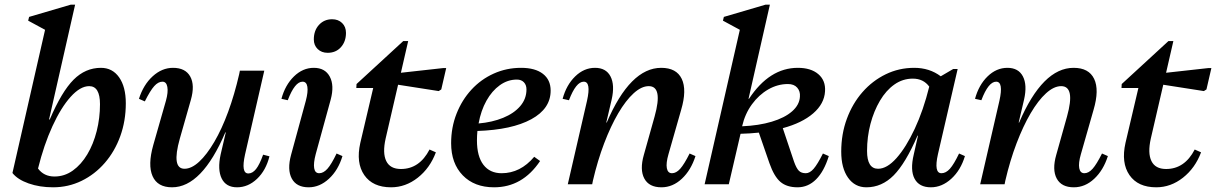

<svg xmlns="http://www.w3.org/2000/svg" viewBox="-20 -785 5181 818"><path d="M33 -48 172 -658 100 -697 104 -713 281 -765H300L189 -276H192Q243 -395 293.5 -445.5Q344 -496 410 -496Q459 -496 487.5 -455.5Q516 -415 516 -345Q516 -270 492.5 -205Q469 -140 426.5 -91Q384 -42 327.5 -14.5Q271 13 206 13Q149 13 102 -3.5Q55 -20 33 -48ZM360 -418Q322 -418 281 -372.5Q240 -327 203.5 -247.5Q167 -168 142 -67Q167 -33 212 -33Q255 -33 290.5 -58.5Q326 -84 352 -127.5Q378 -171 392 -226.5Q406 -282 406 -341Q406 -418 360 -418Z M713 13Q651 13 630 -34.5Q609 -82 633 -167L687 -356Q697 -392 693 -414.5Q689 -437 672 -437Q654 -437 637 -418Q620 -399 597 -353L572 -364Q591 -424 630.5 -460Q670 -496 717 -496Q770 -496 790.5 -459Q811 -422 793 -359L746 -194Q710 -66 766 -66Q796 -66 828.5 -96Q861 -126 893 -180.5Q925 -235 952 -308.5Q979 -382 999 -469L1002 -484H1106L1024 -127Q1006 -46 1038 -46Q1056 -46 1071 -65Q1086 -84 1101 -126L1128 -119Q1113 -59 1075 -23Q1037 13 990 13Q943 13 924.5 -24.5Q906 -62 920 -127L942 -221H940Q840 13 713 13Z M1295 13Q1243 13 1223 -24.5Q1203 -62 1220 -125L1283 -356Q1293 -394 1289.5 -415.5Q1286 -437 1269 -437Q1236 -437 1206 -358L1179 -364Q1195 -423 1232.5 -459.5Q1270 -496 1317 -496Q1365 -496 1385 -458.5Q1405 -421 1389 -361L1325 -128Q1315 -90 1318.5 -68.5Q1322 -47 1340 -47Q1358 -47 1375 -66Q1392 -85 1414 -131L1439 -120Q1421 -60 1381.5 -23.5Q1342 13 1295 13ZM1376 -560Q1350 -560 1333.5 -576Q1317 -592 1317 -617Q1317 -655 1339 -679Q1361 -703 1395 -703Q1421 -703 1437.5 -687Q1454 -671 1454 -645Q1454 -608 1432.5 -584Q1411 -560 1376 -560Z M1646 13Q1568 13 1532 -39Q1496 -91 1515 -176L1570 -410H1498L1499 -427L1698 -610H1719L1688 -475L1868 -495H1881L1860 -404L1849 -397L1676 -424L1623 -195Q1609 -133 1625.5 -99Q1642 -65 1688 -65Q1767 -65 1810 -148L1837 -136Q1812 -69 1760 -28Q1708 13 1646 13Z M2085 13Q2001 13 1951.5 -38Q1902 -89 1902 -175Q1902 -242 1925 -300.5Q1948 -359 1988.5 -403Q2029 -447 2083.5 -471.5Q2138 -496 2200 -496Q2260 -496 2293 -470.5Q2326 -445 2326 -399Q2326 -322 2243.5 -277Q2161 -232 2014 -227Q2012 -207 2012 -187Q2012 -119 2039.5 -83Q2067 -47 2117 -47Q2197 -47 2256 -117L2281 -99Q2206 13 2085 13ZM2182 -446Q2143 -446 2109.5 -422Q2076 -398 2052.5 -356Q2029 -314 2019 -259Q2077 -264 2123.5 -283Q2170 -302 2196.5 -333Q2223 -364 2223 -404Q2223 -423 2212 -434.5Q2201 -446 2182 -446Z M2399 0 2481 -356Q2499 -437 2467 -437Q2434 -437 2404 -358L2377 -364Q2393 -423 2430.5 -459.5Q2468 -496 2515 -496Q2562 -496 2581 -459.5Q2600 -423 2586 -361L2563 -263H2565Q2665 -496 2797 -496Q2862 -496 2884.5 -449Q2907 -402 2882 -317L2828 -128Q2817 -90 2821 -68.5Q2825 -47 2843 -47Q2861 -47 2878 -66Q2895 -85 2918 -131L2943 -120Q2924 -60 2885 -23.5Q2846 13 2798 13Q2745 13 2725 -24.5Q2705 -62 2723 -125L2769 -289Q2805 -418 2744 -418Q2713 -418 2679.5 -387.5Q2646 -357 2614 -302.5Q2582 -248 2554 -174.5Q2526 -101 2506 -15L2503 0Z M2982 0 3132 -658 3060 -697 3064 -713 3241 -765H3260L3169 -364H3171Q3258 -496 3379 -496Q3435 -496 3466.5 -469Q3498 -442 3495 -396Q3492 -343 3444.5 -302Q3397 -261 3315 -239L3363 -96Q3373 -68 3383.5 -57.5Q3394 -47 3413 -47Q3430 -47 3446.5 -66Q3463 -85 3486 -131L3511 -120Q3491 -55 3457 -21Q3423 13 3378 13Q3332 13 3305 -10Q3278 -33 3258 -90L3213 -220Q3175 -216 3135 -215L3085 0ZM3142 -248V-247Q3213 -250 3268 -266.5Q3323 -283 3354.5 -310.5Q3386 -338 3388 -373Q3390 -396 3376.5 -411.5Q3363 -427 3337 -427Q3293 -427 3253 -404Q3213 -381 3183.5 -340.5Q3154 -300 3142 -248Z M3671 13Q3622 13 3593 -28Q3564 -69 3564 -139Q3564 -214 3588 -279Q3612 -344 3654.5 -392.5Q3697 -441 3753.5 -468.5Q3810 -496 3875 -496Q3940 -496 3988 -460L4041 -491H4060L3976 -128Q3958 -47 3991 -47Q4010 -47 4027 -66Q4044 -85 4066 -131L4091 -120Q4073 -60 4033 -23.5Q3993 13 3946 13Q3896 13 3876.5 -23.5Q3857 -60 3873 -127L3891 -207H3889Q3838 -89 3787.5 -38Q3737 13 3671 13ZM3674 -142Q3674 -66 3721 -66Q3759 -66 3799.5 -111.5Q3840 -157 3877 -236Q3914 -315 3939 -416Q3914 -450 3869 -450Q3826 -450 3790.5 -425Q3755 -400 3729 -356Q3703 -312 3688.5 -257Q3674 -202 3674 -142Z M4156 0 4238 -356Q4256 -437 4224 -437Q4191 -437 4161 -358L4134 -364Q4150 -423 4187.5 -459.5Q4225 -496 4272 -496Q4319 -496 4338 -459.5Q4357 -423 4343 -361L4320 -263H4322Q4422 -496 4554 -496Q4619 -496 4641.5 -449Q4664 -402 4639 -317L4585 -128Q4574 -90 4578 -68.5Q4582 -47 4600 -47Q4618 -47 4635 -66Q4652 -85 4675 -131L4700 -120Q4681 -60 4642 -23.5Q4603 13 4555 13Q4502 13 4482 -24.5Q4462 -62 4480 -125L4526 -289Q4562 -418 4501 -418Q4470 -418 4436.5 -387.5Q4403 -357 4371 -302.5Q4339 -248 4311 -174.5Q4283 -101 4263 -15L4260 0Z M4906 13Q4828 13 4792 -39Q4756 -91 4775 -176L4830 -410H4758L4759 -427L4958 -610H4979L4948 -475L5128 -495H5141L5120 -404L5109 -397L4936 -424L4883 -195Q4869 -133 4885.5 -99Q4902 -65 4948 -65Q5027 -65 5070 -148L5097 -136Q5072 -69 5020 -28Q4968 13 4906 13Z"/></svg>

Font: Platypi
Style: Italic
Weight: 400
Italic angle: -13°
Designer: David Sargent
Foundry: Bolt Cutter Type
Version: Version 1.200; ttfautohint (v1.8.4.7-5d5b)